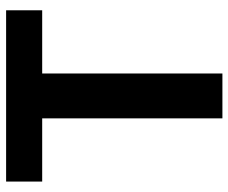

<svg xmlns="http://www.w3.org/2000/svg" viewBox="-81 -685 766 644"><g transform="rotate(-90 302.0 -363.0)"><path d="M589.5 -725.5V-604.5H377.5V0H227V-604.5H15V-725.5Z"/></g></svg>

Font: Lato Heavy
Style: Regular
Weight: 800
Designer: Lukasz Dziedzic
Foundry: tyPoland Lukasz Dziedzic
Version: Version 2.007; 2014-02-27